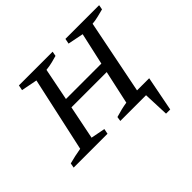

<svg xmlns="http://www.w3.org/2000/svg" viewBox="-160 -708 1039 1039"><g transform="rotate(-45 359.5 -188.5)"><path d="M0 0 5 -27Q28 -33 50 -38Q72 -43 97 -47L191 -476L99 -494L105 -524H363L358 -497Q340 -492 319 -486.5Q298 -481 270 -478L233 -292H504L545 -476L455 -494L461 -524H719L714 -497Q694 -492 670.5 -486Q647 -480 623 -478L538 -53H631L592 147H560L554 0H357L361 -26Q410 -41 450 -47L492 -239H222L183 -46L265 -30L259 0Z"/></g></svg>

Font: Piazzolla SC
Style: Italic
Weight: 400
Italic angle: -11.3°
Designer: Juan Pablo del Peral
Foundry: Huerta Tipografica
Version: Version 1.330